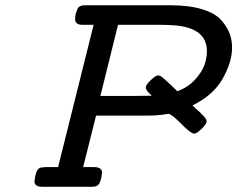

<svg xmlns="http://www.w3.org/2000/svg" viewBox="-20 -714 907 734"><path d="M111.8 -21Q115.7 -61 129.9 -70.8Q135.7 -74.7 154.8 -75.2H202.1L337.9 -619.1H295.9Q267.1 -619.1 267.1 -641.1Q267.1 -661.1 276.9 -681.2Q283.7 -694.3 305.2 -693.8H632.8Q703.6 -693.8 753.4 -678.5Q803.2 -663.1 826.2 -636.5Q849.1 -609.9 858.2 -585Q867.2 -560.1 867.2 -532.2Q867.2 -477.1 831.5 -413.6Q795.9 -350.1 715.8 -311Q721.7 -305.2 730.2 -297.6Q738.8 -290 742.9 -286.1Q747.1 -282.2 752.4 -276.6Q757.8 -271 760.5 -268.1Q763.2 -265.1 765.6 -261.5Q768.1 -257.8 769 -255.4Q770 -252.9 770 -250Q770 -240.2 751 -221.7Q731.9 -203.1 722.2 -203.1Q710 -203.1 672.4 -241Q634.8 -278.8 624 -278.8Q623 -278.8 600.1 -275.4Q577.1 -272 546.9 -272H347.2L297.9 -75.2H339.8Q369.6 -75.2 370.1 -54.2Q366.2 -12.2 351.1 -3.9Q343.3 0 332 0H141.1Q111.8 0 111.8 -21ZM363.8 -347.2H481.9L560.1 -348.1Q537.1 -369.1 537.1 -379.2Q537.1 -389.2 556.2 -407.5Q575.2 -425.8 584 -425.8Q585.9 -425.8 588.4 -425.3Q590.8 -424.8 593.5 -423.3Q596.2 -421.9 598.6 -419.9Q601.1 -418 605 -414.6Q608.9 -411.1 612.5 -408Q616.2 -404.8 621.6 -399.9Q627 -395 631.6 -390.6Q636.2 -386.2 644 -378.7Q651.9 -371.1 658.2 -365.2Q699.2 -380.4 726.1 -410.2Q752.9 -439.9 762 -466.6Q771 -493.2 771 -518.1Q771 -597.2 673.8 -613.8Q647 -618.7 594.2 -619.1H431.2Z"/></svg>

Font: CMU Concrete
Style: BoldItalic
Weight: 700
Italic angle: -14.04°
Version: Version 0.7.0